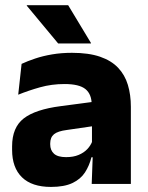

<svg xmlns="http://www.w3.org/2000/svg" viewBox="-20 -707 567 738"><path d="M332.5 0 337 -123 333.5 -130.5V-284L332.5 -304Q332.5 -345 308.5 -364.5Q284.5 -384 228 -384Q178.5 -384 134 -371.5Q89.5 -359 50 -343L63 -461.5Q86.5 -472.5 115.8 -482.2Q145 -492 180.5 -498Q216 -504 256.5 -504Q321 -504 364.5 -489Q408 -474 434 -446.5Q460 -419 471.5 -380.8Q483 -342.5 483 -296.5V0ZM176 11.5Q102.5 11.5 64.5 -25.5Q26.5 -62.5 26.5 -131V-144.5Q26.5 -217 71.2 -251.8Q116 -286.5 213.5 -299L345.5 -316.5L354.5 -224.5L237.5 -207.5Q202 -203 187.5 -191Q173 -179 173 -155.5V-152Q173 -129.5 187.5 -116.2Q202 -103 234 -103Q262 -103 282.2 -111.5Q302.5 -120 315.5 -133.8Q328.5 -147.5 335 -164.5L356.5 -102.5H331.5Q323.5 -70.5 306.8 -44.5Q290 -18.5 258.5 -3.5Q227 11.5 176 11.5ZM242 -687 329.5 -542V-540H203.5L83 -685V-687Z"/></svg>

Font: Anek Tamil Medium
Style: Bold
Weight: 700
Version: Version 1.003